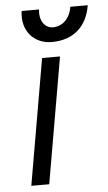

<svg xmlns="http://www.w3.org/2000/svg" viewBox="-52 -755 446 790"><g transform="rotate(-5 170.5 -360.0)"><path d="M45 0H119L209 -520H135ZM181 -582C274 -582 328 -637 341 -720H269C262 -673 231 -642 191 -642C158 -642 134 -673 140 -720H68C56 -637 109 -582 181 -582Z"/></g></svg>

Font: Fixel Display
Style: Italic
Weight: 400
Italic angle: -10°
Designer: AlfaBravo + MacPaw
Foundry: Kyrylo Tkachov, Marchela Mozhyna, Serhii Makarenko, Maria Weinstein, Zakhar Kryvoshyya
Version: Version 1.210;Glyphs 3.2 (3217)